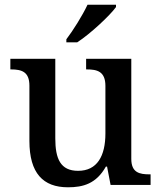

<svg xmlns="http://www.w3.org/2000/svg" viewBox="-20 -786 684 816"><path d="M262 -619V-606H308C364 -642 448 -721 473 -756V-766H352C331 -721 291 -657 262 -619ZM269 10C333 10 389 -5 430 -78H435L450 0H620V-45H616C573 -45 538 -52 538 -111V-536H346V-491H349C392 -491 428 -483 428 -421V-219C428 -123 393 -60 312 -60C237 -60 215 -111 215 -198V-536H24V-491H27C72 -491 105 -481 105 -422V-187C105 -50 163 10 269 10Z"/></svg>

Font: Noto Serif Tamil Medium
Style: Italic
Weight: 500
Italic angle: -12°
Designer: Indian Type Foundry, Tom Grace, and the Monotype Design Team
Foundry: Monotype Imaging Inc.
Version: Version 2.003